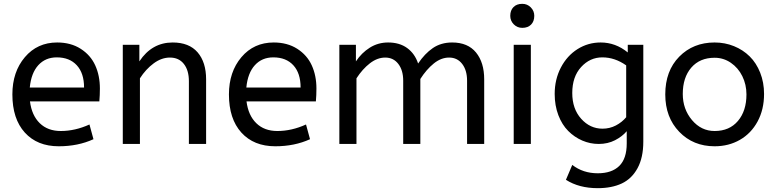

<svg xmlns="http://www.w3.org/2000/svg" viewBox="-20 -755 4067 1007"><path d="M501 -223.1H137.2Q146.5 -149.9 188.5 -108.9Q230.5 -67.9 298.8 -67.9Q374 -67.9 449.2 -102.1L470.2 -24.9Q389.2 12.2 288.1 12.2Q175.3 12.2 110.1 -59.8Q44.9 -131.8 44.9 -259.8Q44.9 -377.9 110.4 -455.1Q175.8 -532.2 279.8 -532.2Q351.6 -532.2 403.3 -499Q455.1 -465.8 479.5 -412.1Q503.9 -358.4 503.9 -291Q503.9 -255.9 501 -223.1ZM277.8 -454.1Q218.3 -454.1 180.9 -413.1Q143.6 -372.1 136.2 -295.9H420.9Q420.9 -371.1 382.8 -412.6Q344.7 -454.1 277.8 -454.1Z M710.9 -520V-433.1Q776.4 -532.2 885.7 -532.2Q971.7 -532.2 1016.4 -480.5Q1061 -428.7 1061 -338.9V0H970.7V-329.1Q970.7 -386.2 944.3 -419.7Q918 -453.1 871.1 -453.1Q827.1 -453.1 785.9 -422.6Q744.6 -392.1 713.9 -344.2V0H624V-520Z M1636.7 -223.1H1272.9Q1282.2 -149.9 1324.2 -108.9Q1366.2 -67.9 1434.6 -67.9Q1509.8 -67.9 1585 -102.1L1606 -24.9Q1524.9 12.2 1423.8 12.2Q1311 12.2 1245.8 -59.8Q1180.7 -131.8 1180.7 -259.8Q1180.7 -377.9 1246.1 -455.1Q1311.5 -532.2 1415.5 -532.2Q1487.3 -532.2 1539.1 -499Q1590.8 -465.8 1615.2 -412.1Q1639.6 -358.4 1639.6 -291Q1639.6 -255.9 1636.7 -223.1ZM1413.6 -454.1Q1354 -454.1 1316.7 -413.1Q1279.3 -372.1 1272 -295.9H1556.6Q1556.6 -371.1 1518.6 -412.6Q1480.5 -454.1 1413.6 -454.1Z M1846.7 -520V-433.1Q1876.5 -478 1919.7 -505.1Q1962.9 -532.2 2015.6 -532.2Q2075.7 -532.2 2115.7 -502.9Q2155.8 -473.6 2172.9 -421.9Q2207.5 -473.6 2250.2 -502.9Q2293 -532.2 2351.6 -532.2Q2433.6 -532.2 2476.6 -479.7Q2519.5 -427.2 2519.5 -338.9V0H2429.7V-332Q2429.7 -386.2 2404.1 -419.7Q2378.4 -453.1 2335.4 -453.1Q2293.5 -453.1 2254.9 -421.9Q2216.3 -390.6 2184.6 -340.8V0H2094.7V-332Q2094.7 -386.2 2069.1 -419.7Q2043.5 -453.1 2000.5 -453.1Q1959 -453.1 1919.9 -422.9Q1880.9 -392.6 1849.6 -344.2V0H1759.8V-520Z M2764.2 -520V0H2674.3V-520ZM2719.2 -608.9Q2692.9 -608.9 2674.6 -627.4Q2656.2 -646 2656.2 -671.9Q2656.2 -700.7 2673.1 -717.8Q2689.9 -734.9 2719.2 -734.9Q2745.6 -734.9 2763.9 -716.3Q2782.2 -697.8 2782.2 -671.9Q2782.2 -643.1 2765.4 -626Q2748.5 -608.9 2719.2 -608.9Z M3130.4 -532.2Q3208.5 -532.2 3272.5 -480V-520H3354V-12.2Q3354 71.8 3323.7 127.2Q3293.5 182.6 3241 207.3Q3188.5 231.9 3115.2 231.9Q3016.6 231.9 2948.2 188L2981.4 109.9Q3038.1 153.8 3115.2 153.8Q3188.5 153.8 3227.8 115.5Q3267.1 77.1 3267.1 -2.9V-66.9Q3243.7 -39.1 3205.6 -19.5Q3167.5 0 3120.1 0Q3075.2 0 3033.9 -17.8Q2992.7 -35.6 2960.2 -68.1Q2927.7 -100.6 2908.4 -151.1Q2889.2 -201.7 2889.2 -262.2Q2889.2 -338.4 2921.6 -400.6Q2954.1 -462.9 3009.3 -497.6Q3064.5 -532.2 3130.4 -532.2ZM3140.1 -80.1Q3177.7 -80.1 3210 -96.9Q3242.2 -113.8 3264.2 -140.1V-412.1Q3204.6 -454.1 3139.2 -454.1Q3074.2 -454.1 3027.8 -403.3Q2981.4 -352.5 2981.4 -267.1Q2981.4 -184.1 3028.1 -132.1Q3074.7 -80.1 3140.1 -80.1Z M3895 -259.8Q3895 -311.5 3873.3 -355.5Q3851.6 -399.4 3813 -425.8Q3774.4 -452.1 3728 -452.1Q3650.4 -452.1 3605.7 -400.4Q3561 -348.6 3561 -262.2Q3561 -182.6 3609.4 -125.2Q3657.7 -67.9 3728 -67.9Q3805.7 -67.9 3850.3 -120.6Q3895 -173.3 3895 -259.8ZM3469.2 -259.8Q3469.2 -383.3 3542.5 -457.8Q3615.7 -532.2 3728 -532.2Q3782.2 -532.2 3829.6 -512.9Q3877 -493.7 3911.9 -459.2Q3946.8 -424.8 3967 -373.8Q3987.3 -322.8 3987.3 -262.2Q3987.3 -180.7 3953.4 -117.9Q3919.4 -55.2 3860.6 -21.5Q3801.8 12.2 3728 12.2Q3615.7 12.2 3542.5 -63.7Q3469.2 -139.6 3469.2 -259.8Z"/></svg>

Font: ABeeZee
Style: Regular
Weight: 400
Designer: Anja Meiners
Foundry: Anja Meiners
Version: Version 1.002